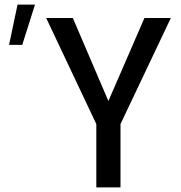

<svg xmlns="http://www.w3.org/2000/svg" viewBox="-20 -818 792 838"><path d="M297.9 -739.3 453.1 -377 610.4 -739.3H725.6L505.9 -276.4V0H400.4V-276.4L181.6 -739.3ZM19.5 -622.1 56.6 -797.9H132.8L77.1 -622.1Z"/></svg>

Font: RobotoJAA
Style: Medium
Weight: 500
Version: Version 2.05; 2016-11-05